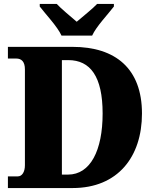

<svg xmlns="http://www.w3.org/2000/svg" viewBox="-20 -951 788 971"><path d="M291 -771H446C466 -816 527 -880 556 -918V-931H471C451 -909 396 -865 368 -841C340 -865 287 -909 267 -931H181V-918C210 -880 271 -816 291 -771ZM20 0H347C576 0 698 -158 698 -377C698 -604 564 -714 347 -714H20V-655H62C89 -655 106 -639 106 -600V-115C106 -82 92 -59 70 -59H20ZM324 -68H293V-647H325C437 -647 499 -564 499 -377C499 -190 437 -68 324 -68Z"/></svg>

Font: Noto Serif Bengali SemiCondensed Black
Style: Regular
Weight: 900
Width: 4
Designer: Juan Bruce, Universal Thirst, Indian Type Foundry and the Monotype Design Team.
Foundry: Monotype Imaging Inc.
Version: Version 2.003